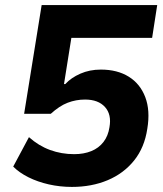

<svg xmlns="http://www.w3.org/2000/svg" viewBox="-20 -725 640 756"><path d="M263 11Q216 11 172 1Q128 -9 92 -27Q56 -45 32 -69L94 -185Q132 -151 177 -134.5Q222 -118 272 -118Q310 -118 339.5 -130Q369 -142 387.5 -166Q406 -190 411 -224Q420 -274 393.5 -303.5Q367 -333 315 -333Q279 -333 246.5 -320.5Q214 -308 180 -277H75L144 -705H599L579 -576H261L232 -394H237Q260 -419 296.5 -435Q333 -451 377 -451Q442 -451 487 -423Q532 -395 552 -342.5Q572 -290 560 -218Q549 -144 508 -93Q467 -42 404 -15.5Q341 11 263 11Z"/></svg>

Font: Nunito Sans 6pt ExtraBold
Style: Italic
Weight: 800
Italic angle: -9°
Version: Version 3.101;gftools[0.9.27]